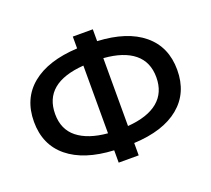

<svg xmlns="http://www.w3.org/2000/svg" viewBox="-127 -891 1190 1082"><g transform="rotate(-20 468.5 -350.0)"><path d="M409 28V-46Q232 -55 135.5 -134Q39 -213 39 -351Q39 -490 135.5 -569Q232 -648 409 -657V-728H529V-657Q706 -648 802 -568.5Q898 -489 898 -351Q898 -213 802 -133.5Q706 -54 529 -46V28ZM529 -555V-148Q649 -157 711 -208.5Q773 -260 773 -352Q773 -444 710.5 -495Q648 -546 529 -555ZM409 -148V-554Q166 -536 166 -351Q166 -259 229.5 -208.5Q293 -158 409 -148Z"/></g></svg>

Font: Montserrat SemiBold
Style: Regular
Weight: 600
Designer: Julieta Ulanovsky
Foundry: Julieta Ulanovsky
Version: Version 9.000; ttfautohint (v1.8.4.7-5d5b)